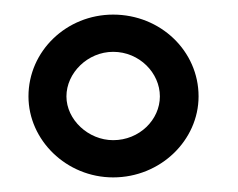

<svg xmlns="http://www.w3.org/2000/svg" viewBox="-20 -810 326 263"><path d="M19 -678C19 -618 71 -567 135 -567C200 -567 252 -618 252 -678C252 -740 200 -790 135 -790C71 -790 19 -740 19 -678ZM71 -678C71 -710 100 -739 135 -739C171 -739 199 -710 199 -678C199 -646 171 -618 135 -618C101 -618 71 -646 71 -678Z"/></svg>

Font: Ampere
Style: UltCnd
Weight: 400
Version: Version 1